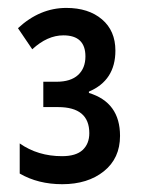

<svg xmlns="http://www.w3.org/2000/svg" viewBox="-20 -873 363 485"><path d="M147.5 -853Q203.6 -853 237.5 -824.2Q271.5 -795.4 271.5 -745.1Q271.5 -669.9 204.6 -641.6V-638.2Q283.2 -614.3 283.2 -529.8Q283.2 -473.1 242.4 -440.4Q201.7 -407.7 137.2 -407.7Q76.2 -407.7 29.8 -434.6V-510.7Q75.7 -478.5 136.7 -478.5Q171.9 -478.5 188.7 -494.1Q205.6 -509.8 205.6 -536.6Q205.6 -602.5 126.5 -602.5H89.4V-666.5H122.6Q158.7 -666.5 177.2 -683.6Q195.8 -700.7 195.8 -730.5Q195.8 -783.7 140.1 -783.7Q99.6 -783.7 61.5 -748.5L25.4 -801.8Q80.6 -853 147.5 -853Z"/></svg>

Font: Open Sans Condensed SemiBold
Style: Regular
Weight: 600
Width: 3
Designer: Monotype Design Team
Foundry: Monotype Imaging Inc.
Version: Version 3.000; ttfautohint (v1.8.4)